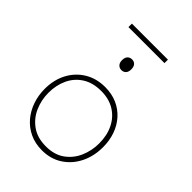

<svg xmlns="http://www.w3.org/2000/svg" viewBox="-251 -980 1100 1100"><g transform="rotate(45 298.5 -430.0)"><path d="M300 9Q244 9 200 -12Q156 -33 125.2 -69.2Q94.5 -105.5 78.2 -152.5Q62 -199.5 62 -251Q62 -325 92.2 -382Q122.5 -439 176.2 -471.5Q230 -504 300 -504Q354 -504 397.2 -485Q440.5 -466 471.5 -431.5Q502.5 -397 518.8 -351Q535 -305 535 -251Q535 -178.5 505.8 -119.5Q476.5 -60.5 423.5 -25.8Q370.5 9 300 9ZM300 -23Q368.5 -23 413.8 -55.8Q459 -88.5 481.5 -140.5Q504 -192.5 504 -251Q504 -316.5 479.2 -366.2Q454.5 -416 408.8 -444Q363 -472 300 -472Q232.5 -472 186.2 -442.5Q140 -413 116.5 -362.8Q93 -312.5 93 -251Q93 -192.5 115.8 -140.5Q138.5 -88.5 184.5 -55.8Q230.5 -23 300 -23ZM296 -638Q280.5 -638 269.8 -649Q259 -660 259 -681Q259 -703.5 269.8 -714.2Q280.5 -725 297 -725Q313.5 -725 323.8 -714Q334 -703 334 -681Q334 -660 323.8 -649Q313.5 -638 296 -638ZM151 -841V-869Q184 -869 220.8 -869Q257.5 -869 297 -869Q337 -869 373.5 -869Q410 -869 443 -869V-841Q410 -841 373.5 -841Q337 -841 297 -841Q257.5 -841 220.8 -841Q184 -841 151 -841Z"/></g></svg>

Font: Commissioner Thin Thin
Style: Regular
Weight: 250
Version: Version 1.000